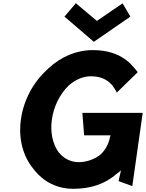

<svg xmlns="http://www.w3.org/2000/svg" viewBox="-20 -1161 914 1203"><path d="M748 -1140 587 -1030 455 -1141C432 -1114 407 -1083 384 -1057L568 -899L797 -1057ZM496 -454 507 -315 508 -313H673L669 -301C661 -260 642 -225 615 -198V-197C576 -163 522 -145 473 -145C423 -145 380 -168 350 -204L348 -206C312 -255 293 -329 305 -412C317 -497 356 -571 408 -623L409 -624C451 -661 498 -683 549 -683C603 -683 648 -668 684 -626L685 -624C694 -612 703 -599 712 -581L843 -709C838 -715 832 -723 826 -730L820 -737C764 -805 682 -847 561 -847C457 -847 362 -805 285 -734L277 -726C190 -648 128 -536 111 -412C94 -290 125 -180 190 -102L196 -94C254 -22 338 22 439 22C547 22 640 -8 713 -74H714L738 -93L723 -28L726 -25L809 5L874 -453L873 -454Z"/></svg>

Font: Hussar Woodtype
Style: SeBdObl
Weight: 900
Foundry: Cannot Into Space Fonts
Version: Version 1.07